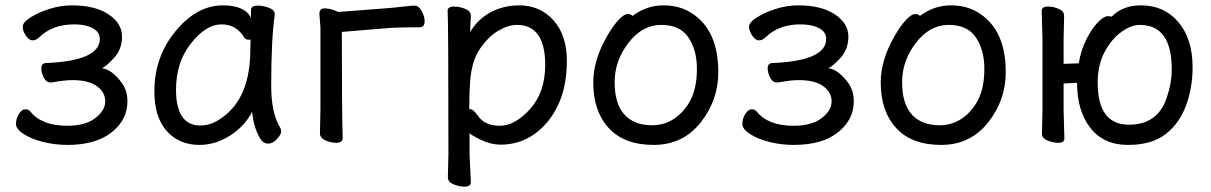

<svg xmlns="http://www.w3.org/2000/svg" viewBox="-20 -512 4480 710"><path d="M229 23.9Q184.1 23.9 141.1 13.4Q98.1 2.9 68.6 -15.6Q39.1 -34.2 39.1 -54.2Q39.1 -73.2 50 -90.6Q61 -107.9 73.2 -107.9Q85 -107.9 91.8 -100.1Q133.8 -46.9 229 -46.9Q294.9 -46.9 332 -75Q369.1 -103 369.1 -137.2Q369.1 -170.9 338.1 -193.4Q307.1 -215.8 247.1 -215.8Q220.2 -215.8 170.9 -207H168Q150.9 -207 141.8 -225.1Q132.8 -243.2 132.8 -258.8Q132.8 -278.8 149.9 -278.8Q349.1 -287.1 349.1 -368.2Q349.1 -394 322.5 -408Q295.9 -421.9 254.9 -421.9Q174.8 -421.9 126 -375Q113.8 -362.8 101.1 -362.8Q86.9 -362.8 75.4 -380.4Q64 -397.9 64 -413.1Q64 -429.2 92.5 -447.5Q121.1 -465.8 162.6 -479Q204.1 -492.2 246.1 -492.2Q331.1 -492.2 381.1 -459Q431.2 -425.8 431.2 -377Q431.2 -329.1 400.6 -296.6Q370.1 -264.2 356.9 -259.8Q395 -254.9 432.1 -203.1Q451.2 -175.8 451.2 -137.2Q451.2 -68.8 392.6 -22.5Q334 23.9 229 23.9Z M721.2 -47.9Q763.2 -47.9 804.2 -79.1Q905.8 -152.8 905.8 -330.1L906.7 -365.2H897.9Q889.2 -365.2 883.8 -372.1Q855 -421.9 798.8 -421.9Q742.2 -421.9 686.5 -352.1Q630.9 -282.2 630.9 -180.2Q630.9 -47.9 721.2 -47.9ZM717.8 23.9Q642.1 23.9 596.4 -27.6Q550.8 -79.1 550.8 -174.8Q550.8 -301.8 629.4 -397Q708 -492.2 804.2 -492.2Q885.7 -492.2 908.2 -445.8V-475.1Q908.2 -491.2 933.1 -491.2Q953.1 -491.2 974.6 -483.2Q996.1 -475.1 996.1 -459V-457Q982.9 -368.2 982.9 -194.8Q982.9 -91.8 1017.1 -38.1Q1020 -32.2 1020 -24.9Q1020 -16.1 1004.9 1.5Q989.7 19 971.2 19Q951.2 19 939 -4.9Q918 -43 912.1 -98.1Q883.8 -43.9 829.8 -10Q775.9 23.9 717.8 23.9Z M1223.1 16.1Q1204.1 16.1 1183.6 7.1Q1163.1 -2 1163.1 -19L1165 -107.9V-410.2L1161.1 -460.9Q1161.1 -481 1180.2 -481Q1194.3 -481 1213.4 -475.1L1231 -467.8L1427.2 -482.9Q1449.2 -484.9 1475.1 -488Q1501 -491.2 1513.2 -491.2Q1528.3 -491.2 1539.3 -471.2Q1550.3 -451.2 1550.3 -433.1Q1550.3 -411.1 1531.2 -411.1Q1466.3 -411.1 1428.2 -409.2L1244.1 -394Q1244.1 -106.9 1247.1 -1Q1247.1 16.1 1223.1 16.1Z M1828.1 -46.9Q1884.3 -46.9 1940.2 -108.9Q1996.1 -170.9 1996.1 -272Q1996.1 -419.9 1891.1 -419.9Q1859.4 -419.9 1822.8 -398.4Q1786.1 -377 1755.1 -332Q1724.1 -287.1 1718.3 -209Q1715.3 -167 1715.3 -110.8L1714.4 -109.9Q1714.4 -108.9 1716.3 -108.9Q1730.5 -108.9 1747.1 -84Q1772.5 -46.9 1828.1 -46.9ZM1697.3 178.2Q1678.2 178.2 1657.2 169.7Q1636.2 161.1 1636.2 144L1638.2 55.2Q1638.2 -420.9 1635.3 -472.2Q1635.3 -487.8 1659.2 -487.8Q1678.2 -487.8 1699.7 -479.5Q1721.2 -471.2 1721.2 -454.1L1718.3 -393.1Q1747.1 -441.9 1795.2 -467Q1843.3 -492.2 1899.4 -492.2Q1977.1 -492.2 2026.6 -437Q2076.2 -381.8 2076.2 -287.1Q2076.2 -192.9 2044.2 -124.5Q2012.2 -56.2 1956.8 -16.6Q1901.4 22.9 1831.1 22.9Q1795.4 22.9 1758.8 5.4Q1722.2 -12.2 1716.3 -20V56.2L1721.2 162.1Q1721.2 178.2 1697.3 178.2Z M2391.1 -48.8Q2438 -48.8 2475.1 -74.5Q2512.2 -100.1 2534.7 -144.5Q2557.1 -189 2557.1 -257.8Q2557.1 -326.2 2526.1 -373Q2495.1 -419.9 2424.8 -419.9Q2355 -419.9 2304 -353.5Q2252.9 -287.1 2252.9 -208Q2252.9 -127.9 2289.1 -88.4Q2325.2 -48.8 2391.1 -48.8ZM2397 23.9Q2288.1 23.9 2231 -38.6Q2173.8 -101.1 2173.8 -207Q2173.8 -289.1 2224.1 -377Q2245.1 -414.1 2266.1 -437Q2287.1 -460 2300.8 -460Q2314 -460 2318.8 -453.1Q2371.1 -492.2 2433.1 -492.2Q2495.1 -492.2 2540 -461.9Q2636.2 -398.9 2636.2 -245.1Q2636.2 -141.1 2570.6 -58.6Q2504.9 23.9 2397 23.9Z M2915 23.9Q2870.1 23.9 2827.1 13.4Q2784.2 2.9 2754.6 -15.6Q2725.1 -34.2 2725.1 -54.2Q2725.1 -73.2 2736.1 -90.6Q2747.1 -107.9 2759.3 -107.9Q2771 -107.9 2777.8 -100.1Q2819.8 -46.9 2915 -46.9Q2981 -46.9 3018.1 -75Q3055.2 -103 3055.2 -137.2Q3055.2 -170.9 3024.2 -193.4Q2993.2 -215.8 2933.1 -215.8Q2906.2 -215.8 2856.9 -207H2854Q2836.9 -207 2827.9 -225.1Q2818.8 -243.2 2818.8 -258.8Q2818.8 -278.8 2835.9 -278.8Q3035.2 -287.1 3035.2 -368.2Q3035.2 -394 3008.5 -408Q2981.9 -421.9 2940.9 -421.9Q2860.8 -421.9 2812 -375Q2799.8 -362.8 2787.1 -362.8Q2772.9 -362.8 2761.5 -380.4Q2750 -397.9 2750 -413.1Q2750 -429.2 2778.6 -447.5Q2807.1 -465.8 2848.6 -479Q2890.1 -492.2 2932.1 -492.2Q3017.1 -492.2 3067.1 -459Q3117.2 -425.8 3117.2 -377Q3117.2 -329.1 3086.7 -296.6Q3056.2 -264.2 3043 -259.8Q3081.1 -254.9 3118.2 -203.1Q3137.2 -175.8 3137.2 -137.2Q3137.2 -68.8 3078.6 -22.5Q3020 23.9 2915 23.9Z M3454.1 -48.8Q3501 -48.8 3538.1 -74.5Q3575.2 -100.1 3597.7 -144.5Q3620.1 -189 3620.1 -257.8Q3620.1 -326.2 3589.1 -373Q3558.1 -419.9 3487.8 -419.9Q3418 -419.9 3366.9 -353.5Q3315.9 -287.1 3315.9 -208Q3315.9 -127.9 3352.1 -88.4Q3388.2 -48.8 3454.1 -48.8ZM3460 23.9Q3351.1 23.9 3293.9 -38.6Q3236.8 -101.1 3236.8 -207Q3236.8 -289.1 3287.1 -377Q3308.1 -414.1 3329.1 -437Q3350.1 -460 3363.8 -460Q3377 -460 3381.8 -453.1Q3434.1 -492.2 3496.1 -492.2Q3558.1 -492.2 3603 -461.9Q3699.2 -398.9 3699.2 -245.1Q3699.2 -141.1 3633.5 -58.6Q3567.9 23.9 3460 23.9Z M4154.8 -50.8Q4265.1 -50.8 4296.9 -158.2Q4313 -206.1 4313 -255.9Q4313 -419.9 4194.8 -419.9Q4163.1 -419.9 4127 -394Q4090.8 -368.2 4064.9 -320.1Q4039.1 -272 4039.1 -207Q4039.1 -50.8 4154.8 -50.8ZM4150.9 23.9Q4061 23.9 4012 -39.1Q3962.9 -102.1 3962.9 -206.1L3913.1 -203.1V-106L3916 0Q3916 16.1 3893.1 16.1Q3874 16.1 3853.5 7.6Q3833 -1 3833 -18.1L3835 -106V-365.2L3832 -472.2Q3832 -487.8 3856 -487.8Q3874 -487.8 3894.5 -479.5Q3915 -471.2 3915 -454.1L3913.1 -365.2V-275.9L3969.2 -277.8Q3977.1 -327.1 3997.6 -367.2Q4018.1 -407.2 4040 -429.7Q4062 -452.1 4076.2 -452.1Q4087.9 -452.1 4090.8 -450.2Q4130.9 -492.2 4199.2 -492.2Q4285.2 -492.2 4337.6 -430.2Q4390.1 -368.2 4390.1 -263.2Q4390.1 -188 4366 -122.1Q4341.8 -56.2 4290.5 -16.1Q4239.3 23.9 4150.9 23.9Z"/></svg>

Font: LXGW WenKai Screen
Style: Regular
Weight: 400
Designer: LXGW / Fontworks Inc.
Foundry: LXGW / Fontworks Inc.
Version: Version 1.510;January 18,2025